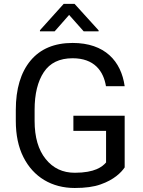

<svg xmlns="http://www.w3.org/2000/svg" viewBox="-20 -937 721 967"><path d="M349.6 -354V-277.8H514.2V-118.7C495.6 -97.2 457.5 -66.9 356.9 -66.9C295.9 -66.9 247.1 -89.8 210 -136.2C172.9 -182.1 154.3 -246.1 154.3 -328.1V-384.3C154.3 -463.9 169.9 -527.3 200.7 -573.7C231.4 -620.1 279.8 -643.6 345.7 -643.6C454.6 -643.6 501 -579.6 513.7 -502.9H607.9C590.3 -628.9 508.3 -720.7 345.7 -720.7C253.9 -720.7 183.1 -690.9 133.8 -631.8C84.5 -572.3 59.6 -489.3 59.6 -383.3V-328.1C59.6 -257.3 72.3 -196.3 97.7 -146C148.4 -44.9 241.2 9.8 356.4 9.8C409.7 9.8 453.1 3.9 486.8 -8.3C554.2 -31.7 590.3 -67.9 607.9 -93.8V-354ZM300.8 -917.5 181.2 -784.7V-779.3H255.4L328.1 -861.8L401.4 -779.3H476.6V-784.2L355.5 -917.5Z"/></svg>

Font: Vazirmatn
Style: Regular
Weight: 400
Designer: Saber Rastikerdar
Foundry: Saber Rastikerdar
Version: Version 33.003